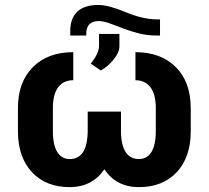

<svg xmlns="http://www.w3.org/2000/svg" viewBox="-20 -748 848 778"><path d="M614.7 -669.4C576.2 -669.9 534.2 -679.7 488.3 -699.2C441.9 -718.3 405.3 -728 378.4 -728C307.6 -728 264.6 -694.8 264.6 -622.1V-604H329.6V-611.8C329.6 -645.5 346.7 -662.6 380.4 -662.6C394 -662.6 409.2 -659.2 425.8 -652.8C475.1 -633.8 511.7 -620.6 536.6 -614.3C561.5 -607.4 587.9 -604 616.7 -604H628.4V-669.4ZM388.2 -462.4C407.2 -472.7 424.8 -487.3 440.4 -506.8C456.1 -526.4 463.9 -543.9 463.9 -560.1V-610.4H381.3V-559.6C380.4 -540 369.1 -517.1 348.1 -490.2ZM528.8 -422.9C578.1 -422.9 611.3 -388.2 611.3 -310.5V-215.8C611.3 -137.7 584 -103.5 543 -103.5C498.5 -103.5 470.2 -138.2 470.2 -217.8V-295.9H335.4V-220.7C335.4 -142.6 311 -103.5 262.7 -103.5C221.7 -103.5 194.3 -137.7 194.3 -215.8V-310.5C194.3 -388.2 226.6 -422.9 276.9 -422.9V-536.6C208 -536.6 153.8 -516.6 113.3 -476.1C72.8 -435.5 52.7 -380.4 52.7 -310.5V-210.9C53.7 -143.1 72.8 -88.9 110.4 -49.3C147.9 -9.8 198.7 10.3 262.7 10.3C322.8 10.3 369.6 -13.7 402.8 -62C435.5 -13.7 481.9 10.3 543 10.3C606.9 10.3 658.2 -9.8 696.3 -50.3C733.9 -90.8 752.9 -146 752.9 -215.8V-311.5C752.4 -381.3 732.4 -436.5 691.9 -476.6C651.4 -516.6 597.2 -536.6 528.8 -536.6Z"/></svg>

Font: Roboto
Style: Bold
Weight: 700
Designer: Google
Version: Version 2.137; 2017